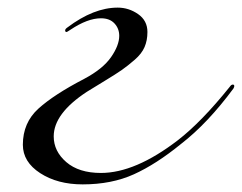

<svg xmlns="http://www.w3.org/2000/svg" viewBox="-20 -476 635 504"><path d="M197 8Q131 8 85.5 -21.5Q40 -51 40 -96Q40 -154 81 -191Q122 -228 201 -269Q250 -295 271.5 -326Q293 -357 293 -382Q293 -401 280.5 -414.5Q268 -428 245 -428Q210 -428 165 -398Q156 -392 155 -392Q151 -392 151 -396Q151 -400 157 -404Q226 -456 289 -456Q318 -456 342.5 -439Q367 -422 367 -392Q367 -370 359.5 -352.5Q352 -335 333.5 -319Q315 -303 300 -292.5Q285 -282 254.5 -263.5Q224 -245 208 -235Q121 -178 121 -118Q121 -79 154 -50.5Q187 -22 245 -22Q335 -22 447 -108Q509 -156 583 -248Q587 -254 591 -254Q595 -254 595 -250Q595 -248 593 -244Q525 -152 455 -98Q390 -45 331.5 -18.5Q273 8 197 8Z"/></svg>

Font: Miama Nueva
Style: Medium
Weight: 400
Italic angle: -28°
Version: Version 1.0